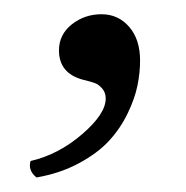

<svg xmlns="http://www.w3.org/2000/svg" viewBox="-20 -115 259 267"><path d="M62 -44.9Q62 -66.9 79.8 -81.1Q97.7 -95.2 121.1 -95.2Q144.5 -95.2 159.7 -77.6Q174.8 -60.1 174.8 -30.8Q174.8 -13.7 171.1 4.2Q167.5 22 157.5 42.7Q147.5 63.5 131.8 80.6Q116.2 97.7 90.1 111.8Q64 126 30.8 131.8Q18.6 122.1 22.5 108.9Q61 100.1 94 71.8Q127 43.5 127 22Q127 13.7 122.1 8.1Q117.2 2.4 111.8 0.5Q106.4 -1.5 96.2 -3.9Q62 -12.7 62 -44.9Z"/></svg>

Font: Linux Libertine G
Style: Italic
Weight: 400
Italic angle: -12°
Designer: Philipp H. Poll
Foundry: Philipp H. Poll
Version: Version 5.1.3